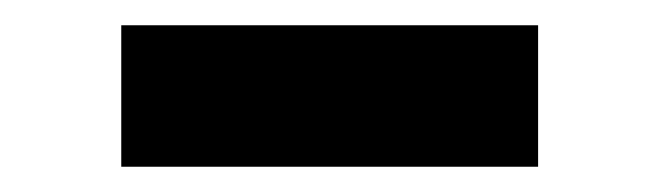

<svg xmlns="http://www.w3.org/2000/svg" viewBox="-20 -346 522 152"><path d="M76 -214V-326H406V-214Z"/></svg>

Font: Nunito Sans 7pt SemiExpanded
Style: Bold
Weight: 700
Width: 6
Designer: Vernon Adams
Foundry: Vernon Adams
Version: Version 3.101;gftools[0.9.27]